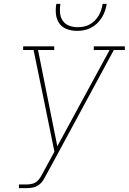

<svg xmlns="http://www.w3.org/2000/svg" viewBox="-20 -975 667 995"><path d="M78 0V-19H118Q132 -19 146.5 -22.5Q161 -26 172 -35.5Q183 -45 190.5 -58Q198 -71 205 -84L262 -189L239 -302L210 -444L154 -716H100V-735H261V-716H177L277 -217L548 -716H466V-735H627V-716H570L272 -165L223 -75Q223 -75 223 -75Q223 -75 223 -75V-74L222 -73Q214 -58 205 -43Q196 -28 182 -17.5Q168 -7 151.5 -3.5Q135 0 118 0ZM379 -815Q352 -815 327 -824Q302 -833 287.5 -853.5Q273 -874 270 -901Q267 -928 272 -955H293Q289 -932 291 -909Q293 -886 305 -868Q317 -850 338 -842Q359 -834 382 -834Q398 -834 413.5 -837Q429 -840 444 -848Q459 -856 471 -868Q483 -880 491.5 -894.5Q500 -909 504.5 -924Q509 -939 512 -955H533Q530 -936 524 -918.5Q518 -901 508 -884.5Q498 -868 483.5 -854Q469 -840 451.5 -831Q434 -822 415.5 -818.5Q397 -815 379 -815Z"/></svg>

Font: Iosevka Etoile Thin Oblique
Style: Regular
Weight: 100
Italic angle: -9°
Designer: Belleve Invis
Foundry: Belleve Invis
Version: Version 15.5.2; ttfautohint (v1.8.4)